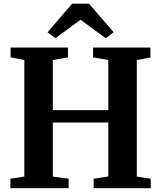

<svg xmlns="http://www.w3.org/2000/svg" viewBox="-20 -994 851 1014"><path d="M108.5 -61.5V-677L36 -691V-743H339V-691L259 -677V-412.5H552V-677L471.5 -691V-743H774.5V-691L702.5 -677V-61.5L776 -50V0H474.5V-50L552 -62V-347H259V-61.5L342.5 -50V0H35V-50ZM272.5 -792 231 -823.5 361 -974.5H450L580 -824L538.5 -792L405.5 -889.5Z"/></svg>

Font: Merriweather 48pt
Style: Bold
Weight: 700
Version: Version 2.100